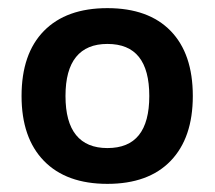

<svg xmlns="http://www.w3.org/2000/svg" viewBox="-20 -758 528 472"><path d="M244 -306Q143 -306 88 -362.5Q33 -419 33 -522Q33 -626 88 -682Q143 -738 244 -738Q345 -738 399.5 -682Q454 -626 454 -522Q454 -419 399.5 -362.5Q345 -306 244 -306ZM244 -394Q296 -394 321.5 -426Q347 -458 347 -522Q347 -586 321.5 -618Q296 -650 244 -650Q193 -650 167 -618Q141 -586 141 -522Q141 -458 167 -426Q193 -394 244 -394Z"/></svg>

Font: M PLUS 1 SemiBold
Style: Regular
Weight: 600
Designer: Coji Morishita
Foundry: UNDERFOREST DESIGN
Version: Version 1.001